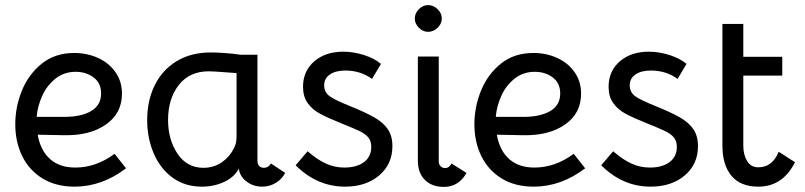

<svg xmlns="http://www.w3.org/2000/svg" viewBox="-20 -723 3160 754"><path d="M40 -235Q40 -303 66 -367Q92 -431 144 -473Q196 -515 272 -515Q322 -515 365 -495.5Q408 -476 433.5 -439.5Q459 -403 459 -355Q459 -278 396 -234Q333 -190 232 -192L128 -194Q139 -132 176.5 -98.5Q214 -65 276 -65Q357 -65 430 -119L475 -62Q380 10 273 10Q199 10 146.5 -22.5Q94 -55 67 -110.5Q40 -166 40 -235ZM377 -356Q377 -397 347.5 -419Q318 -441 277 -441Q231 -441 197 -413.5Q163 -386 145 -345Q127 -304 124 -264H232Q299 -264 338 -287Q377 -310 377 -356Z M558 -251Q558 -327 587 -387Q616 -447 672.5 -482Q729 -517 808 -517Q831 -517 865.5 -514.5Q900 -512 924 -508H991V-93Q991 -79 997.5 -71.5Q1004 -64 1017 -64Q1034 -64 1044 -81L1100 -44Q1087 -19 1062.5 -4.5Q1038 10 1010 10Q973 10 946.5 -11.5Q920 -33 918 -62V-61Q901 -28 861 -9Q821 10 773 10Q706 10 657.5 -25.5Q609 -61 583.5 -121Q558 -181 558 -251ZM897 -138Q906 -155 907.5 -167Q909 -179 909 -194V-436L867 -439Q817 -443 800 -443Q724 -443 682 -389Q640 -335 640 -252Q640 -175 677 -119.5Q714 -64 779 -64Q819 -64 850 -85Q881 -106 897 -138Z M1141 -74 1188 -129Q1226 -96 1260 -80.5Q1294 -65 1332 -65Q1381 -65 1409.5 -86.5Q1438 -108 1438 -146Q1438 -169 1426.5 -183Q1415 -197 1393.5 -207.5Q1372 -218 1322 -238Q1267 -260 1236.5 -276.5Q1206 -293 1188 -318.5Q1170 -344 1170 -382Q1170 -444 1214 -482Q1258 -520 1328 -520Q1369 -520 1410.5 -506.5Q1452 -493 1476 -472L1441 -413Q1396 -446 1336 -446Q1298 -446 1275.5 -430.5Q1253 -415 1253 -388Q1253 -360 1275.5 -344.5Q1298 -329 1353 -307Q1415 -282 1450 -262Q1485 -242 1503 -215.5Q1521 -189 1521 -149Q1521 -78 1469 -34Q1417 10 1335 10Q1225 10 1141 -74Z M1728 -63Q1744 -63 1753 -81L1812 -44Q1798 -18 1775.5 -3.5Q1753 11 1723 11Q1676 11 1648.5 -16.5Q1621 -44 1621 -92V-501H1703V-89Q1703 -78 1710 -70.5Q1717 -63 1728 -63ZM1609 -650Q1609 -671 1625 -687Q1641 -703 1661 -703Q1682 -703 1698.5 -687Q1715 -671 1715 -650Q1715 -630 1698.5 -614Q1682 -598 1661 -598Q1641 -598 1625 -614Q1609 -630 1609 -650Z M1843 -235Q1843 -303 1869 -367Q1895 -431 1947 -473Q1999 -515 2075 -515Q2125 -515 2168 -495.5Q2211 -476 2236.5 -439.5Q2262 -403 2262 -355Q2262 -278 2199 -234Q2136 -190 2035 -192L1931 -194Q1942 -132 1979.5 -98.5Q2017 -65 2079 -65Q2160 -65 2233 -119L2278 -62Q2183 10 2076 10Q2002 10 1949.5 -22.5Q1897 -55 1870 -110.5Q1843 -166 1843 -235ZM2180 -356Q2180 -397 2150.5 -419Q2121 -441 2080 -441Q2034 -441 2000 -413.5Q1966 -386 1948 -345Q1930 -304 1927 -264H2035Q2102 -264 2141 -287Q2180 -310 2180 -356Z M2341 -74 2388 -129Q2426 -96 2460 -80.5Q2494 -65 2532 -65Q2581 -65 2609.5 -86.5Q2638 -108 2638 -146Q2638 -169 2626.5 -183Q2615 -197 2593.5 -207.5Q2572 -218 2522 -238Q2467 -260 2436.5 -276.5Q2406 -293 2388 -318.5Q2370 -344 2370 -382Q2370 -444 2414 -482Q2458 -520 2528 -520Q2569 -520 2610.5 -506.5Q2652 -493 2676 -472L2641 -413Q2596 -446 2536 -446Q2498 -446 2475.5 -430.5Q2453 -415 2453 -388Q2453 -360 2475.5 -344.5Q2498 -329 2553 -307Q2615 -282 2650 -262Q2685 -242 2703 -215.5Q2721 -189 2721 -149Q2721 -78 2669 -34Q2617 10 2535 10Q2425 10 2341 -74Z M2817 -151V-629H2899V-500H3052V-426H2899V-151Q2899 -115 2914 -90.5Q2929 -66 2958 -66Q2987 -66 3007 -82.5Q3027 -99 3038 -127L3102 -86Q3054 10 2958 10Q2888 10 2852.5 -32.5Q2817 -75 2817 -151Z"/></svg>

Font: Bellota
Style: Bold
Weight: 700
Designer: Kemie Guaida
Foundry: Kemie Guaida
Version: Version 4.001